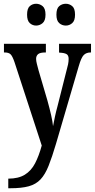

<svg xmlns="http://www.w3.org/2000/svg" viewBox="-20 -769 504 1021"><path d="M24 181Q78 181 112 160Q146 139 166.5 99.5Q187 60 202 5L57 -439Q46 -471 36 -480.5Q26 -490 5 -490H1V-536H224V-490H221Q193 -490 182.5 -481Q172 -472 172 -456Q172 -445 176 -429.5Q180 -414 185 -395L232 -235Q244 -192 252 -156.5Q260 -121 262 -98Q267 -124 272.5 -150Q278 -176 286 -205L335 -399Q339 -412 342 -427Q345 -442 345 -456Q345 -475 333.5 -481.5Q322 -488 297 -489L294 -490V-536H464V-490H462Q439 -490 425.5 -476.5Q412 -463 399 -418L278 -5Q257 66 238.5 112.5Q220 159 195.5 185Q171 211 133 221.5Q95 232 36 232H24ZM330 -633Q310 -633 295 -646Q280 -659 280 -691Q280 -724 295 -736.5Q310 -749 330 -749Q349 -749 364 -736.5Q379 -724 379 -691Q379 -659 364 -646Q349 -633 330 -633ZM172 -633Q153 -633 138.5 -646Q124 -659 124 -691Q124 -724 138.5 -736.5Q153 -749 172 -749Q191 -749 206.5 -736.5Q222 -724 222 -691Q222 -659 206.5 -646Q191 -633 172 -633Z"/></svg>

Font: Noto Serif Thai ExtraCondensed SemiBold
Style: Regular
Weight: 600
Width: 2
Designer: Monotype Design Team
Foundry: Monotype Imaging Inc.
Version: Version 2.001; ttfautohint (v1.8.4.7-5d5b)